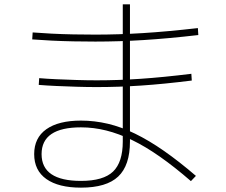

<svg xmlns="http://www.w3.org/2000/svg" viewBox="-20 -829 1040 882"><path d="M352 33Q249 33 193 -6.5Q137 -46 137 -121Q137 -196 193 -235.5Q249 -275 352 -275Q414 -275 475.5 -260.5Q537 -246 600.5 -215Q664 -184 733 -136Q802 -88 880 -21L857 3Q782 -62 715 -109Q648 -156 587 -185.5Q526 -215 468 -229.5Q410 -244 352 -244Q171 -244 171 -121Q171 2 352 2Q455 2 499.5 -41Q544 -84 544 -179V-809H577V-179Q577 -69 523 -18Q469 33 352 33ZM418 -638Q371 -638 318 -639Q265 -640 216 -642.5Q167 -645 128 -648L130 -680Q168 -677 216.5 -674.5Q265 -672 317.5 -671Q370 -670 418 -670Q525 -670 637 -677Q749 -684 889 -700L891 -668Q752 -652 639.5 -645Q527 -638 418 -638ZM425 -429Q381 -429 332.5 -430.5Q284 -432 239 -434Q194 -436 158 -439L160 -470Q195 -467 240 -465Q285 -463 333 -461.5Q381 -460 425 -460Q523 -460 626 -467Q729 -474 859 -490L861 -459Q733 -443 629 -436Q525 -429 425 -429Z"/></svg>

Font: M PLUS 2 ExtraLight
Style: Regular
Weight: 250
Designer: Coji Morishita
Foundry: UNDERFOREST DESIGN
Version: Version 1.001